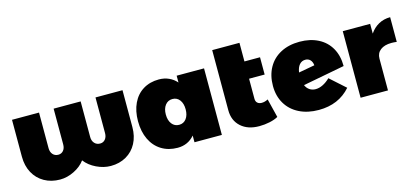

<svg xmlns="http://www.w3.org/2000/svg" viewBox="-59 -1092 3277 1524"><g transform="rotate(-15 1580.0 -330.0)"><path d="M704 10Q646 10 587.5 -18Q529 -46 494 -92Q461 -47 403.5 -18.5Q346 10 288 10Q215 10 158.5 -22Q102 -54 71 -111.5Q40 -169 40 -244V-547H262V-254Q262 -223 279 -203.5Q296 -184 324 -184Q350 -184 366 -203Q382 -222 382 -254V-547H604V-254Q604 -223 621.5 -203.5Q639 -184 668 -184Q694 -184 710 -203.5Q726 -223 726 -254V-547H948V-244Q948 -169 917.5 -111.5Q887 -54 831.5 -22Q776 10 704 10Z M1618 -547V0H1393V-55Q1339 8 1254 8Q1179 8 1122 -27Q1065 -62 1034 -126.5Q1003 -191 1003 -277Q1003 -361 1033 -424Q1063 -487 1118.5 -521Q1174 -555 1248 -555Q1292 -555 1329 -538.5Q1366 -522 1393 -491V-547ZM1393 -271Q1393 -319 1371 -348Q1349 -377 1312 -377Q1275 -377 1252.5 -348Q1230 -319 1230 -271Q1230 -223 1252.5 -194Q1275 -165 1312 -165Q1349 -165 1371 -194Q1393 -223 1393 -271Z M2080 -24Q2052 -8 2010 1Q1968 10 1924 10Q1830 10 1774 -40.5Q1718 -91 1718 -176V-670H1942V-517H2070V-375H1942V-210Q1942 -188 1955 -176Q1968 -164 1990 -164Q2016 -164 2042 -178Z M2551 -216 2676 -104Q2578 8 2414 8Q2323 8 2254 -26.5Q2185 -61 2147.5 -124Q2110 -187 2110 -270Q2110 -356 2146 -420.5Q2182 -485 2248.5 -520Q2315 -555 2404 -555Q2491 -555 2556.5 -521.5Q2622 -488 2657.5 -425.5Q2693 -363 2693 -278L2350 -213Q2361 -187 2382.5 -172.5Q2404 -158 2432 -158Q2461 -158 2491.5 -173Q2522 -188 2551 -216ZM2338 -320 2470 -344Q2467 -373 2451.5 -389Q2436 -405 2412 -405Q2382 -405 2363 -383Q2344 -361 2338 -320Z M3150 -557V-354Q3128 -357 3107 -357Q3049 -357 3016 -331.5Q2983 -306 2983 -261V0H2758V-547H2983V-467Q3012 -510 3054.5 -533.5Q3097 -557 3150 -557Z"/></g></svg>

Font: TypoPRO Montserrat Alternates
Style: Regular
Weight: 900
Designer: Julieta Ulanovsky
Foundry: Julieta Ulanovsky
Version: Version 6.001